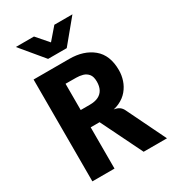

<svg xmlns="http://www.w3.org/2000/svg" viewBox="-226 -1071 1059 1187"><g transform="rotate(-30 304.0 -478.0)"><path d="M441.5 0 297 -294.5H224.5L191.5 -302L205.5 -402V-418H297.5Q336 -418 360.2 -430.2Q384.5 -442.5 396.2 -465.2Q408 -488 408 -520Q408 -556.5 393 -574.5Q378 -592.5 355.5 -598.8Q333 -605 309.5 -605L233 -605.5L197 -667L191 -727Q209.5 -727 229.5 -727Q249.5 -727 274 -727Q298.5 -727 330.5 -727Q433 -727 497.2 -674Q561.5 -621 561.5 -513.5Q561.5 -477.5 550 -442.8Q538.5 -408 514.5 -379.2Q490.5 -350.5 452.8 -332.8Q415 -315 363 -313L384 -321Q405 -321 421.8 -317.5Q438.5 -314 451.5 -304.5Q464.5 -295 473 -277.5L608 0ZM75.5 0V-727H233.5V0ZM217 -792.5 81 -956H210.5L283.5 -872L356 -956H485L350 -792.5Z"/></g></svg>

Font: Spline Sans Mono
Style: Regular
Weight: 400
Monospace: yes
Designer: Eben Sorkin, Mirko Velimirovic
Foundry: Sorkin Type
Version: Version 1.004